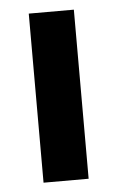

<svg xmlns="http://www.w3.org/2000/svg" viewBox="-42 -512 332 543"><g transform="rotate(-5 124.0 -240.0)"><path d="M60 -480H188V0H60Z"/></g></svg>

Font: Prompt Medium
Style: Regular
Weight: 500
Designer: Katatrad Team
Foundry: CadsonDemak
Version: Version 1.001